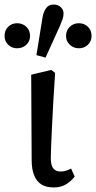

<svg xmlns="http://www.w3.org/2000/svg" viewBox="-38 -811 422 843"><path d="M198 12Q165 12 144 -1Q123 -14 112 -41Q101 -68 101 -109L99 -483L187 -504L204 -491Q199 -417 195.5 -356Q192 -295 190 -248Q188 -201 186.5 -168Q185 -135 185 -118Q185 -85 196 -71.5Q207 -58 228 -58Q242 -58 253.5 -62Q265 -66 274 -71L290 -36Q277 -18 254 -3Q231 12 198 12ZM37 -599Q14 -599 -2 -614.5Q-18 -630 -18 -653Q-18 -678 -2 -693.5Q14 -709 37 -709Q61 -709 77.5 -693.5Q94 -678 94 -653Q94 -630 77.5 -614.5Q61 -599 37 -599ZM162 -558 122 -569 149 -736Q154 -762 165.5 -776.5Q177 -791 197 -791Q217 -791 229 -779.5Q241 -768 241 -752Q241 -739 237 -727.5Q233 -716 225 -697ZM308 -599Q285 -599 268.5 -614.5Q252 -630 252 -653Q252 -678 268.5 -693.5Q285 -709 308 -709Q332 -709 348 -693.5Q364 -678 364 -653Q364 -630 348 -614.5Q332 -599 308 -599Z"/></svg>

Font: Source Serif 4
Style: Regular
Weight: 400
Designer: Frank Grießhammer
Foundry: Adobe Systems Incorporated
Version: Version 4.004;hotconv 1.0.116;makeotfexe 2.5.65601